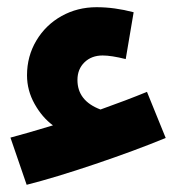

<svg xmlns="http://www.w3.org/2000/svg" viewBox="-20 -456 510 533"><path d="M440 -73Q355 -38 244 -0.5Q133 37 54 57L9 -74Q51 -85 127 -108Q97 -130 76 -167.5Q55 -205 55 -247Q55 -300 81 -343.5Q107 -387 151 -411.5Q195 -436 248 -436Q298 -436 351 -422L329 -292Q289 -302 265 -302Q234 -302 214.5 -283Q195 -264 195 -234Q195 -176 259 -152Q332 -178 388 -201Z"/></svg>

Font: Noto Sans Arabic
Style: Bold
Weight: 700
Designer: Nadine Chahine
Foundry: Monotype Imaging Inc.
Version: Version 1.001